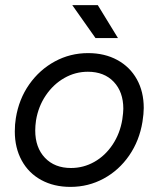

<svg xmlns="http://www.w3.org/2000/svg" viewBox="-20 -720 621 752"><path d="M38 -205Q38 -233 42 -257Q54 -332 94.5 -389.5Q135 -447 195 -479.5Q255 -512 325 -512Q390 -512 439.5 -485Q489 -458 516 -409.5Q543 -361 543 -297Q543 -275 538 -243Q526 -169 486 -111Q446 -53 386 -20.5Q326 12 256 12Q191 12 141.5 -15Q92 -42 65 -91.5Q38 -141 38 -205ZM118 -209Q118 -142 156 -102Q194 -62 258 -62Q307 -62 349.5 -86Q392 -110 421 -153.5Q450 -197 459 -252Q463 -280 463 -294Q463 -360 425.5 -399.5Q388 -439 324 -439Q275 -439 232 -414.5Q189 -390 159.5 -346.5Q130 -303 121 -248Q118 -227 118 -209ZM263 -700H363L442 -571H354Z"/></svg>

Font: Oak Sans
Style: Italic
Weight: 400
Italic angle: -9.49998°
Foundry: Erik Kennedy, Walven
Version: Version 1.000